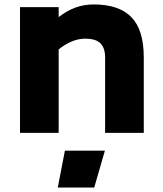

<svg xmlns="http://www.w3.org/2000/svg" viewBox="-20 -598 732 864"><path d="M70 0ZM627 -340V0H453V-340Q453 -381 432.5 -402.5Q412 -424 363 -424Q305 -424 244 -376V0H70V-566H244V-521Q281 -550 319.5 -564Q358 -578 402 -578Q515 -578 571 -521Q627 -464 627 -340ZM272 80H452L404 246H240Z"/></svg>

Font: Biryani Black
Style: Regular
Weight: 900
Designer: Dan Reynolds and Mathieu Reguer
Foundry: Dan Reynolds and Mathieu Reguer
Version: Version 1.004; ttfautohint (v1.1) -l 5 -r 5 -G 72 -x 0 -D la